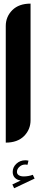

<svg xmlns="http://www.w3.org/2000/svg" viewBox="-20 -773 207 1040"><path d="M145.5 -121.6Q145.5 -71.8 110.4 -36.1Q74.7 -0.5 11.2 -0.5V-632.3Q11.2 -682.6 46.9 -718.3Q82.5 -753.4 145.5 -753.4ZM167.5 194.3 56.6 246.6 46.9 226.1 92.3 204.6Q72.3 202.1 60.5 189.9Q48.8 177.7 48.8 158.2Q48.8 132.3 68.8 113.8Q88.9 95.2 117.2 95.2Q121.1 95.2 125.5 95.7Q129.9 96.2 134.3 97.2L128.9 119.6Q123.5 118.2 117.7 118.2Q98.1 118.2 85.4 130.4Q71.8 142.1 71.8 158.2Q71.8 169.9 82 176.3Q92.3 182.6 107.9 182.6Q134.3 182.6 157.7 173.8Z"/></svg>

Font: DimaKhabar
Style: Bold
Weight: 700
Width: 6
Designer: R.Balvardi
Foundry: Dima Software Group
Version: Version 1.00;November 30, 2018;FontCreator 11.5.0.2427 64-bi